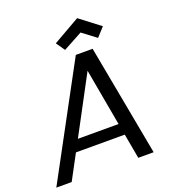

<svg xmlns="http://www.w3.org/2000/svg" viewBox="-175 -1010 1007 1127"><g transform="rotate(-20 328.0 -446.5)"><path d="M466 -155H161L78 0H-18L356 -693H461L590 0H494ZM389 -582 199 -226H453ZM563 -797 513 -742 427 -807 307 -742 269 -797 437 -893Z"/></g></svg>

Font: SVN-Poppins
Style: Italic
Weight: 400
Italic angle: -10°
Designer: Ninad Kale (Devanagari), Jonny Pinhorn (Latin)
Foundry: Indian Type Foundry
Version: Version 3.002 2017; ttfautohint (v1.8.3)